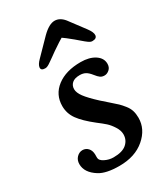

<svg xmlns="http://www.w3.org/2000/svg" viewBox="-168 -713 684 797"><g transform="rotate(-30 173.5 -314.5)"><path d="M167.5 -532.7Q159.7 -526.9 147.5 -518.3Q135.3 -509.8 130.1 -506.1Q125 -502.4 118.2 -498Q111.3 -493.7 106.7 -492.2Q102.1 -490.7 98.1 -490.7Q77.6 -490.7 79.1 -505.9Q80.6 -519 97.7 -536.1L168.9 -608.9Q203.1 -642.6 229.5 -642.6Q254.4 -642.6 274.4 -618.2L330.1 -543.9Q348.1 -520 346.7 -505.9Q345.2 -490.7 324.2 -490.7Q320.3 -490.7 316.2 -492.2Q312 -493.7 305.9 -498Q299.8 -502.4 295.4 -506.1Q291 -509.8 281 -518.3Q271 -526.9 264.2 -532.7Q230.5 -560.5 220.2 -566.9Q211.4 -562.5 167.5 -532.7ZM98.6 -77.1Q98.6 -74.7 98.4 -69.3Q98.1 -64 98.6 -60.5Q99.1 -48.3 118.4 -38.6Q137.7 -28.8 159.2 -28.8Q201.7 -28.8 221.9 -46.6Q242.2 -64.5 242.2 -91.3Q242.2 -109.9 229.7 -129.4Q217.3 -148.9 203.9 -160.9Q190.4 -172.9 168 -189.9Q122.6 -225.6 101.6 -254.6Q80.6 -283.7 80.6 -319.3Q80.6 -374 123.5 -407Q166.5 -439.9 237.3 -439.9Q278.8 -439.9 304.9 -422.9Q331.1 -405.8 331.1 -378.4Q331.1 -361.3 320.1 -351.6Q309.1 -341.8 296.9 -341.8Q284.7 -341.8 276.9 -347.4Q269 -353 258.3 -366.7Q246.1 -382.3 234.6 -388.7Q223.1 -395 207.5 -395Q182.6 -395 170.4 -384Q158.2 -373 158.2 -355.5Q158.2 -338.9 173.6 -317.9Q189 -296.9 226.6 -262.2Q238.8 -251 259 -233.6Q279.3 -216.3 288.8 -207Q298.3 -197.8 309.8 -183.3Q321.3 -168.9 325.9 -153.8Q330.6 -138.7 330.6 -119.6Q330.6 -65.4 284.2 -25.6Q237.8 14.2 162.6 14.2Q99.1 14.2 67.4 -5.9Q21.5 -34.7 21.5 -75.2Q21.5 -94.7 33.7 -107.2Q45.9 -119.6 61.5 -119.6Q76.7 -119.6 87.4 -108.4Q98.1 -97.2 98.6 -77.1Z"/></g></svg>

Font: Cooper* Medium
Style: Italic
Weight: 500
Italic angle: -7°
Designer: Owen Earl
Foundry: indestructible type*
Version: Version 0.001